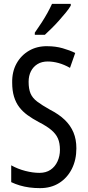

<svg xmlns="http://www.w3.org/2000/svg" viewBox="-20 -963 453 993"><path d="M375 -196Q375 -136 351.5 -89.5Q328 -43 286 -16.5Q244 10 187 10Q158 10 132 6.5Q106 3 82.5 -4Q59 -11 38 -21V-108Q72 -89 111 -79Q150 -69 184 -69Q218 -69 241.5 -85Q265 -101 277.5 -128.5Q290 -156 290 -188Q290 -223 279.5 -247Q269 -271 245 -291Q221 -311 180 -332Q148 -349 122.5 -367.5Q97 -386 79.5 -409Q62 -432 52.5 -463Q43 -494 43 -536Q42 -592 65.5 -634.5Q89 -677 130.5 -701Q172 -725 225 -724Q267 -724 304 -713.5Q341 -703 369 -689L342 -612Q312 -629 283 -637Q254 -645 227 -645Q196 -645 174 -631.5Q152 -618 140 -594.5Q128 -571 128 -540Q128 -503 138 -479.5Q148 -456 172.5 -437.5Q197 -419 238 -396Q285 -372 315 -343Q345 -314 360 -278Q375 -242 375 -196ZM346 -934Q337 -918 320.5 -898Q304 -878 285 -856.5Q266 -835 246.5 -816Q227 -797 212 -783H160V-794Q179 -821 195.5 -846.5Q212 -872 225.5 -896.5Q239 -921 249 -943H346Z"/></svg>

Font: Noto Sans Arabic ExtraCondensed
Style: Regular
Weight: 400
Width: 2
Designer: Monotype Design Team, Nadine Chahine, Nizar Qandah and Khaled Hosny
Foundry: Monotype Imaging Inc.
Version: Version 2.012